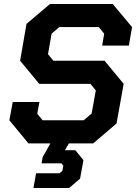

<svg xmlns="http://www.w3.org/2000/svg" viewBox="-20 -720 683 964"><path d="M493 -491 503 -551 476 -584H278L239 -551L221 -448L248 -415H505L601 -299L565 -100L448 0H326L306 34H358L399 84L382 177L327 224H148L161 150H279L293 138L298 112L288 100H189L194 69L233 0H123L27 -116L44 -208H178L167 -149L194 -116H400L440 -150L461 -266L434 -299H177L81 -415L113 -600L231 -700H546L643 -584L627 -491Z"/></svg>

Font: Chakra Petch
Style: Bold Italic
Weight: 700
Italic angle: -10°
Designer: Katatrad Aksorn Co.,Ltd.
Foundry: Cadson Demak Co.,Ltd.
Version: Version 1.000; ttfautohint (v1.6)